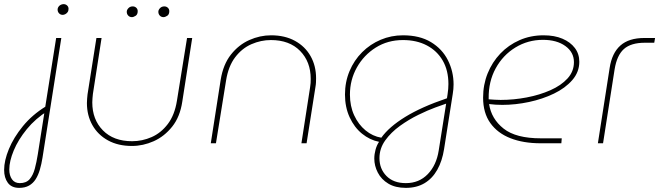

<svg xmlns="http://www.w3.org/2000/svg" viewBox="-98 -694 3193 930"><path d="M-5 216Q-42 216 -60 191.5Q-78 167 -78 129Q-78 84 -55 28Q-32 -28 13 -83Q58 -138 123 -178L135 -158Q74 -120 32 -68.5Q-10 -17 -31.5 35Q-53 87 -53 127Q-53 156 -40 174.5Q-27 193 -2 193Q29 193 45.5 174Q62 155 70.5 123.5Q79 92 85 54L118 -155L120 -169L174 -510H199L108 69Q103 101 95 128Q87 155 74.5 174.5Q62 194 42.5 205Q23 216 -5 216ZM206 -622Q195 -622 188 -629.5Q181 -637 181 -648Q181 -654 184.5 -660Q188 -666 195 -670Q202 -674 210 -674Q220 -674 227 -667.5Q234 -661 234 -651Q234 -641 229 -634.5Q224 -628 217.5 -625Q211 -622 206 -622Z M833 -510 785 -202Q774 -128 736 -80.5Q698 -33 646.5 -10Q595 13 541 13Q474 13 425 -14Q376 -41 349.5 -88Q323 -135 323 -195Q323 -205 324 -216Q325 -227 326 -237L369 -510H394L352 -239Q351 -229 350 -218.5Q349 -208 349 -198Q349 -115 400.5 -62.5Q452 -10 542 -10Q591 -10 636.5 -30Q682 -50 715 -93.5Q748 -137 759 -206L808 -510ZM694 -611Q683 -611 676 -618.5Q669 -626 669 -637Q669 -646 677 -654.5Q685 -663 698 -663Q708 -663 715 -656.5Q722 -650 722 -640Q722 -624 712 -617.5Q702 -611 694 -611ZM541 -611Q530 -611 523 -618.5Q516 -626 516 -637Q516 -646 524 -654.5Q532 -663 545 -663Q555 -663 562 -656.5Q569 -650 569 -640Q569 -624 559 -617.5Q549 -611 541 -611Z M923 0 971 -308Q983 -382 1020.5 -429.5Q1058 -477 1109.5 -500Q1161 -523 1215 -523Q1282 -523 1331 -496Q1380 -469 1406.5 -422Q1433 -375 1433 -315Q1433 -305 1432.5 -294.5Q1432 -284 1430 -273L1387 0H1362L1404 -271Q1406 -282 1406.5 -292Q1407 -302 1407 -312Q1407 -395 1355.5 -447.5Q1304 -500 1214 -500Q1166 -500 1120 -480Q1074 -460 1041 -416.5Q1008 -373 997 -304L948 0Z M1868 216Q1817 216 1783 195.5Q1749 175 1732 142Q1715 109 1715 74Q1715 53 1721 31Q1727 9 1738 -7Q1693 -16 1655.5 -46.5Q1618 -77 1595.5 -126Q1573 -175 1573 -236Q1573 -297 1595 -349.5Q1617 -402 1656 -441Q1695 -480 1746 -501.5Q1797 -523 1854 -523Q1935 -523 1989.5 -490Q2044 -457 2071.5 -402.5Q2099 -348 2099 -285Q2099 -274 2098 -262.5Q2097 -251 2095 -239L2053 28Q2044 86 2020 128.5Q1996 171 1958 193.5Q1920 216 1868 216ZM1868 193Q1932 193 1974 149.5Q2016 106 2027 35L2063 -192Q2048 -187 2011 -173.5Q1974 -160 1928 -137.5Q1882 -115 1839 -84Q1796 -53 1768 -14Q1740 25 1740 72Q1740 124 1774 158.5Q1808 193 1868 193ZM1749 -27Q1786 -79 1864.5 -127.5Q1943 -176 2067 -218L2070 -238Q2072 -251 2073 -263Q2074 -275 2074 -287Q2074 -353 2046.5 -400.5Q2019 -448 1969.5 -474Q1920 -500 1854 -500Q1780 -500 1722 -463.5Q1664 -427 1630.5 -367Q1597 -307 1597 -236Q1597 -180 1617.5 -135.5Q1638 -91 1672.5 -62.5Q1707 -34 1749 -27Z M2521 0Q2437 0 2374.5 -24.5Q2312 -49 2277 -98Q2242 -147 2242 -221Q2242 -284 2264 -338.5Q2286 -393 2325.5 -434.5Q2365 -476 2418.5 -499.5Q2472 -523 2535 -523Q2588 -523 2626.5 -506.5Q2665 -490 2686.5 -461.5Q2708 -433 2708 -395Q2708 -345 2674 -306Q2640 -267 2585 -240.5Q2530 -214 2464.5 -200Q2399 -186 2335 -186Q2319 -186 2302.5 -187Q2286 -188 2271 -190Q2282 -118 2341.5 -71Q2401 -24 2522 -24H2623L2621 0ZM2269 -213Q2283 -212 2298 -211Q2313 -210 2327 -210Q2390 -210 2453 -222Q2516 -234 2568 -257Q2620 -280 2651 -314Q2682 -348 2682 -393Q2682 -441 2640.5 -471Q2599 -501 2532 -501Q2459 -501 2398.5 -464Q2338 -427 2303 -363Q2268 -299 2269 -218Q2269 -217 2269 -216Q2269 -215 2269 -213Z M2798 0 2855 -365Q2866 -437 2907 -473.5Q2948 -510 3023 -510H3075L3071 -487H3026Q2958 -487 2924 -456.5Q2890 -426 2879 -358L2823 0Z"/></svg>

Font: MuseoModerno Thin
Style: Italic
Weight: 100
Italic angle: -9°
Designer: Pablo Cosgaya, Héctor Gatti, Marcela Romero, and the Authors of The MuseoModerno Project.
Foundry: Omnibus-Type Team
Version: Version 1.003